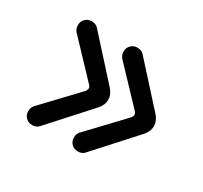

<svg xmlns="http://www.w3.org/2000/svg" viewBox="-104 -618 780 739"><g transform="rotate(30 285.5 -248.5)"><path d="M71.3 -57.6Q71.3 -74.2 80.1 -84L223.6 -235.4Q229.5 -243.2 229.5 -249Q229.5 -256.8 223.6 -262.7L80.1 -414.1Q71.3 -425.8 71.3 -440.4Q71.3 -457 82.5 -468.3Q93.8 -479.5 110.4 -479.5Q128.9 -479.5 138.7 -468.8L298.8 -292Q316.4 -271.5 316.4 -249Q316.4 -226.6 298.8 -206.1L138.7 -29.3Q128.9 -18.6 110.4 -18.6Q93.8 -18.6 82.5 -29.8Q71.3 -41 71.3 -57.6ZM274.4 -57.6Q274.4 -74.2 283.2 -84L426.8 -235.4Q432.6 -243.2 432.6 -249Q432.6 -256.8 426.8 -262.7L283.2 -414.1Q274.4 -425.8 274.4 -440.4Q274.4 -457 285.6 -468.3Q296.9 -479.5 313.5 -479.5Q332 -479.5 341.8 -468.8L502 -292Q519.5 -271.5 519.5 -249Q519.5 -226.6 502 -206.1L341.8 -29.3Q332 -18.6 313.5 -18.6Q296.9 -18.6 285.6 -29.8Q274.4 -41 274.4 -57.6Z"/></g></svg>

Font: KTXP_ComRound
Style: Medium
Weight: 500
Version: Version 1.01;May 16, 2022;FontCreator 13.0.0.2683 64-bit